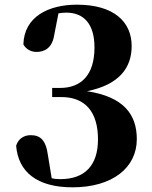

<svg xmlns="http://www.w3.org/2000/svg" viewBox="-20 -784 648 821"><path d="M230 -727C242 -729 253 -730 263 -730C340 -730 384 -680 384 -581C384 -462 326 -408 237 -408H203V-369H242C344 -369 399 -306 399 -188C399 -76 342 -18 238 -18C224 -18 213 -19 201 -22L185 -120C176 -187 151 -206 111 -206C85 -206 59 -193 49 -161C58 -49 138 17 290 17C461 17 565 -67 565 -189C565 -294 510 -370 352 -394C491 -422 543 -495 543 -587C543 -690 468 -764 309 -764C188 -764 83 -713 80 -594C91 -574 112 -562 136 -562C171 -562 202 -579 211 -630Z"/></svg>

Font: Noto Serif CJK JP Black
Style: Regular
Weight: 900
Designer: Ryoko NISHIZUKA 西塚涼子 (kana & ideographs); Frank Grießhammer (Latin, Greek & Cyrillic); Wenlong ZHANG 张文龙 (bopomofo); San
Foundry: Adobe Systems Incorporated
Version: Version 1.001;PS 1.001;hotconv 16.6.54;makeotf.lib2.5.65590